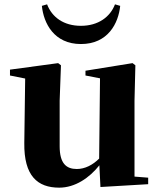

<svg xmlns="http://www.w3.org/2000/svg" viewBox="-20 -848 731 885"><path d="M510 -828C488 -770 433 -729 353 -729C274 -729 220 -768 197 -828L173 -821C181 -741 229 -645 353 -645C478 -645 526 -741 534 -821ZM600 -34V-384L604 -547L591 -557L374 -522V-500L441 -487L437 -117C408 -88 372 -69 334 -69C286 -69 255 -94 255 -174V-384L261 -547L248 -557L26 -527V-500L96 -486L92 -189C90 -37 153 17 253 17C326 17 392 -28 438 -86L443 14L663 1V-29Z"/></svg>

Font: Noto Serif TC Black
Style: Regular
Weight: 900
Version: Version 1.001;PS 1.001;hotconv 16.6.54;makeotf.lib2.5.65590